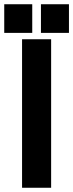

<svg xmlns="http://www.w3.org/2000/svg" viewBox="-56 -885 345 905"><path d="M48 -700V0H185V-700ZM-36 -730V-865H96V-730ZM137 -730V-865H269V-730Z"/></svg>

Font: Jockey One
Style: Regular
Weight: 400
Designer: TypeTogether
Foundry: TypeTogether
Version: Version 1.002